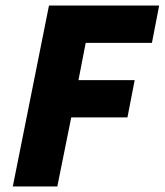

<svg xmlns="http://www.w3.org/2000/svg" viewBox="-20 -670 592 690"><path d="M26 0 156 -650H552L526 -516H288L262 -382H464L438 -248H236L186 0Z"/></svg>

Font: Source Sans 3 ExtraLight Black
Style: Italic
Weight: 900
Italic angle: -11°
Version: Version 3.052;hotconv 1.1.0;makeotfexe 2.6.0